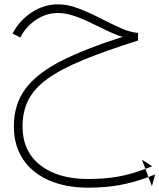

<svg xmlns="http://www.w3.org/2000/svg" viewBox="-20 -410 736 886"><path d="M682 357Q666 364 651 369L665 407Q594 433 529.5 444.5Q465 456 387 456Q283 456 205.5 422Q128 388 86 324.5Q44 261 44 173Q44 71 97.5 -0.5Q151 -72 262 -128.5Q373 -185 546 -240Q515 -249 478 -266.5Q441 -284 401.5 -303.5Q362 -323 322.5 -336.5Q283 -350 248 -350Q193 -350 146 -318.5Q99 -287 74 -237L38 -255Q68 -314 125 -352Q182 -390 248 -390Q292 -390 341 -371.5Q390 -353 439.5 -327.5Q489 -302 534.5 -281.5Q580 -261 617 -258V-223Q465 -175 362 -132.5Q259 -90 198 -45.5Q137 -1 110.5 52Q84 105 84 173Q84 288 165.5 352Q247 416 387 416Q461 416 522 405.5Q583 395 651 369L635 327ZM696 395 681 449 665 407Q680 401 696 395Z"/></svg>

Font: Readex Pro Light
Style: Regular
Weight: 300
Designer: Bonnie Shaver-Troup, Thomas Jockin
Foundry: Lexend
Version: Version 1.200; ttfautohint (v1.8.3)